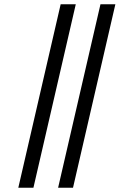

<svg xmlns="http://www.w3.org/2000/svg" viewBox="-20 -715 562 902"><path d="M66 167 265 -695H336L137 167ZM253 167 452 -695H522L323 167Z"/></svg>

Font: Coval
Style: ExtraLight Italic
Weight: 200
Foundry: Context Ltd
Version: Version 001.000